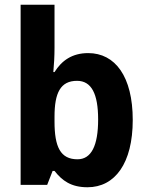

<svg xmlns="http://www.w3.org/2000/svg" viewBox="-20 -780 624 810"><path d="M210 -578V-760H67V0H179L202 -59H210C242 -18 280 10 349 10C465 10 540 -91 540 -274C540 -457 466 -556 352 -556C284 -556 240 -524 210 -476H205C208 -508 210 -544 210 -578ZM305 -439C366 -439 394 -384 394 -276C394 -165 365 -108 307 -108C235 -108 210 -160 210 -267V-288C210 -388 235 -439 305 -439Z"/></svg>

Font: Noto Sans Lao Looped SemiCondensed
Style: Bold
Weight: 700
Width: 4
Designer: Mark Frömberg, Ben Mitchell
Foundry: The Fontpad Ltd
Version: Version 1.002